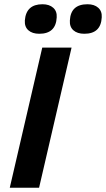

<svg xmlns="http://www.w3.org/2000/svg" viewBox="-20 -884 499 904"><path d="M26 0ZM317 -660 164 0H26L179 -660ZM165 -725Q132 -725 113.5 -741.5Q95 -758 97 -788Q103 -864 180 -864Q212 -864 230.5 -847.5Q249 -831 247 -802Q243 -725 165 -725ZM377 -725Q344 -725 325.5 -741.5Q307 -758 309 -788Q313 -864 392 -864Q424 -864 442.5 -847.5Q461 -831 459 -802Q455 -725 377 -725Z"/></svg>

Font: Elaine Sans SemiBold
Style: Italic
Weight: 600
Italic angle: -13°
Designer: Wei Huang
Foundry: Wei Huang
Version: Version 2.001;December 24, 2019;FontCreator 12.0.0.2547 64-b